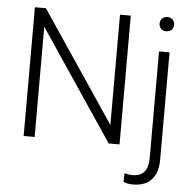

<svg xmlns="http://www.w3.org/2000/svg" viewBox="-61 -782 1059 1056"><g transform="rotate(5 469.0 -254.0)"><path d="M89.8 0ZM619.1 0H559.1L150.4 -608.4V0H89.8V-710.9H150.4L559.6 -102.1V-710.9H619.1ZM849.1 -528.3V63Q849.1 136.2 814 174.8Q778.8 213.4 710.4 213.4Q684.1 213.4 659.2 204.1L660.2 155.8Q681.6 162.1 704.1 162.1Q791 162.1 791 62V-528.3ZM820.3 -720.7Q839.4 -720.7 850.1 -709.2Q860.8 -697.8 860.8 -681.2Q860.8 -664.6 850.1 -653.3Q839.4 -642.1 820.3 -642.1Q801.8 -642.1 791.3 -653.3Q780.8 -664.6 780.8 -681.2Q780.8 -697.8 791.3 -709.2Q801.8 -720.7 820.3 -720.7Z"/></g></svg>

Font: Roboto Light
Style: Regular
Weight: 300
Designer: Google
Version: Version 2.134; 2016; ttfautohint (v1.6)